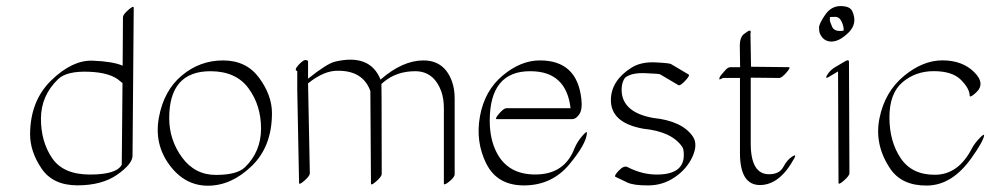

<svg xmlns="http://www.w3.org/2000/svg" viewBox="-20 -574 3229 626"><path d="M379.9 -359.9 380.9 -518.1Q380.9 -526.4 398.4 -541.7Q416 -557.1 416 -548.8L412.1 -66.4Q412.1 -39.6 362.3 -4.6Q312.5 30.3 232.4 30.3Q152.3 30.3 115.2 -24.9Q78.1 -80.1 78.1 -136.2Q78.6 -245.6 147.5 -312.3Q216.3 -378.9 282.5 -376.2Q348.6 -373.5 379.9 -359.9ZM379.4 -303.2Q377.4 -304.2 372.6 -308.6Q341.8 -337.4 269.5 -340.1Q197.3 -342.8 169.4 -315.9Q113.8 -262.2 113.5 -187.5Q113.3 -112.8 149.7 -58.8Q186 -4.9 273.2 -4.9Q360.4 -4.9 377 -37.1Z M866.7 -205.1Q866.7 -96.2 800.5 -32.5Q734.4 31.2 658.4 31.5Q582.5 31.7 532.2 -36.6Q481.9 -105 498.3 -192.1Q514.6 -279.3 573.2 -328.1Q631.8 -377 707.5 -377Q783.2 -377 825 -320.1Q866.7 -263.2 866.7 -205.1ZM666 -341.8Q531.7 -341.8 531.7 -189Q531.7 -117.7 573.7 -60.5Q615.7 -3.4 684.6 -3.7Q753.4 -3.9 778.8 -28.8Q831.1 -79.6 831.1 -155Q831.1 -230.5 790.3 -286.1Q749.5 -341.8 666 -341.8Z M1083 -343.3Q1037.1 -344.7 984.4 -302.2L990.2 -8.8Q990.2 -0.5 972.7 14.9Q955.1 30.3 955.1 22.5L949.2 -279.3V-342.3Q937.5 -345.2 953.6 -362.5Q969.7 -379.9 977.1 -378.2Q984.4 -376.5 984.4 -375V-317.4Q1045.9 -366.7 1072.3 -373Q1186.5 -399.9 1220.7 -314.5Q1292.5 -377 1360.6 -377Q1428.7 -377 1453.6 -308.6Q1462.4 -283.7 1462.4 -252.9V-5.4Q1462.4 2.9 1446.3 16.6Q1430.2 30.3 1427.2 25.9V-221.7Q1427.2 -251.5 1418.9 -275.9Q1394.5 -341.8 1333.7 -341.8Q1272.9 -341.8 1231 -306.6Q1227.1 -303.2 1223.6 -300.3Q1224.1 -286.6 1224.1 -254.4L1224.6 -6.8Q1224.6 1.5 1207 17.1Q1189.5 32.7 1189.5 24.4L1187.5 -277.3Q1163.6 -343.3 1083 -343.3Z M1598.6 -78.1Q1635.7 -3.9 1728 -5.1Q1820.3 -6.3 1852.5 -88.9Q1861.3 -110.8 1877.7 -129.9Q1894 -148.9 1893.6 -141.1Q1892.6 -106 1836.4 -38.3Q1780.3 29.3 1691.2 30.5Q1602.1 31.7 1565.9 -39.8Q1529.8 -111.3 1544.9 -195.1Q1560.1 -278.8 1619.4 -328.1Q1678.7 -377.4 1740.7 -377Q1861.8 -377 1875.5 -251Q1879.4 -216.3 1868.4 -200.9Q1857.4 -185.5 1845.7 -185.5H1600.1Q1591.8 -185.5 1607.2 -203.4Q1622.6 -221.2 1630.9 -221.2H1840.3Q1826.2 -341.8 1709.5 -341.8Q1576.7 -342.8 1576.7 -179.7Q1577.1 -120.1 1598.6 -78.1Z M2025.9 -29.3Q2074.2 -4.4 2123 -4.9Q2209.5 -5.4 2209.5 -68.4Q2209.5 -87.9 2204.6 -94.7Q2170.9 -145 2077.6 -154.3Q1971.7 -173.3 1971.7 -247.6Q1972.2 -311.5 2039.1 -353.5Q2070.3 -373 2117.7 -370.6Q2165 -368.2 2168.5 -364.7L2225.1 -331.1Q2230.5 -328.1 2213.9 -310.5Q2197.3 -293 2191.9 -296.4L2134.8 -330.1Q2134.3 -330.1 2131.8 -331.8Q2129.4 -333.5 2084.2 -335.4Q2039.1 -337.4 2018.1 -320.8Q2004.4 -302.2 2007.3 -270.5Q2015.1 -206.5 2109.4 -189.5Q2204.6 -179.7 2239.3 -128.4Q2255.9 -103 2237.8 -63.2Q2219.7 -23.4 2180.7 3.4Q2141.6 30.3 2094.2 30.5Q2046.9 30.8 2026.4 21.5Q2005.9 12.2 1986.3 2.4Q1981.4 -1 1997.8 -18.1Q2014.2 -35.2 2025.9 -29.3Z M2393.1 -355Q2392.6 -393.1 2392.1 -422.9Q2391.6 -452.6 2406 -463.4Q2420.4 -474.1 2423.1 -474.1Q2425.8 -474.1 2426.5 -473.6Q2427.2 -473.1 2427.5 -471.9Q2427.7 -470.7 2427.7 -469.5Q2427.7 -468.3 2427.2 -466.1Q2426.8 -463.9 2426.8 -462.4L2428.7 -356.4L2551.3 -355Q2559.6 -355 2543.9 -337.2Q2528.3 -319.3 2520 -319.8Q2474.1 -320.3 2427.7 -320.8V-105Q2428.2 -5.9 2487.3 -5.9Q2521 -5.9 2533.7 -29.3Q2546.4 -52.7 2562 -63Q2577.6 -73.2 2570.3 -59.1Q2522.5 29.3 2457.8 29.3Q2393.1 29.3 2392.6 -73.7V-319.8H2336.9Q2324.2 -312.5 2325.2 -316.9L2325.7 -318.4Q2325.7 -323.2 2331.3 -329.6Q2336.9 -335.9 2345.2 -345.5Q2353.5 -355 2361.8 -355Z M2758.8 -537.6Q2776.9 -497.6 2746.8 -468Q2716.8 -438.5 2690.9 -438.5Q2665 -438.5 2653.3 -464.4Q2650.4 -471.7 2650.4 -484.1Q2650.4 -496.6 2670.2 -525.4Q2689.9 -554.2 2720.5 -554.2Q2751 -554.2 2758.8 -537.6ZM2730.5 -474.1Q2731.9 -485.8 2724.6 -502.4Q2717.3 -519 2703.1 -519Q2689 -519 2686 -518.6Q2685.5 -515.1 2685.5 -509.5Q2685.5 -503.9 2693.1 -486.6Q2700.7 -469.2 2730.5 -474.1ZM2701.2 -354 2735.8 -374.5Q2747.6 -381.3 2748 -373L2749.5 -9.3Q2749.5 -1 2731.7 14.6Q2713.9 30.3 2713.9 22L2712.4 -340.8H2711.9L2683.1 -323.7Q2668 -314.5 2677 -329.6Q2686 -344.7 2701.2 -354Z M3148.9 -90.3Q3156.7 -105.5 3173.1 -122.8Q3189.5 -140.1 3188.5 -131.8Q3186 -113.3 3147.9 -59.6Q3084.5 30.3 3002.2 31Q2919.9 31.7 2882.3 -24.4Q2830.1 -102.1 2847.4 -188.2Q2864.7 -274.4 2926.8 -325.9Q2988.8 -377.4 3053.2 -377.2Q3117.7 -377 3156.2 -338.9Q3194.8 -300.8 3161.1 -271Q3142.1 -253.9 3141.6 -262.2Q3141.1 -285.6 3113 -313.7Q3085 -341.8 3025.4 -342Q2965.8 -342.3 2922.9 -306.2Q2879.9 -270 2879.9 -191.4Q2879.9 -112.8 2916.7 -58.1Q2953.6 -3.4 3029.3 -4.2Q3105 -4.9 3148.9 -90.3Z"/></svg>

Font: ML-NILA06
Style: Regular
Weight: 400
Designer: CLT@C-DIT
Version: Version ML-NILA06 1.0